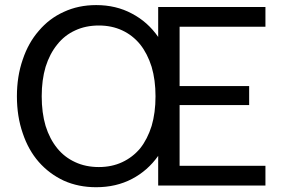

<svg xmlns="http://www.w3.org/2000/svg" viewBox="-20 -745 1131 771"><path d="M377 -74.2Q428.7 -74.2 470.7 -93.8Q512.7 -113.3 543 -149.4Q572.3 -186.5 588.9 -239.3Q604.5 -292 604.5 -358.4Q604.5 -423.8 588.9 -476.6Q572.3 -529.3 543 -566.4Q512.7 -603.5 470.7 -623Q428.7 -642.6 377 -642.6Q324.2 -642.6 282.2 -623Q239.3 -603.5 210 -566.4Q179.7 -529.3 163.1 -476.6Q147.5 -423.8 147.5 -358.4Q147.5 -292 163.1 -239.3Q179.7 -186.5 210 -149.4Q239.3 -113.3 282.2 -93.8Q324.2 -74.2 377 -74.2ZM1045.9 -79.1Q1045.9 -59.6 1045.9 0Q938.5 0 615.2 0Q615.2 -30.3 615.2 -119.1Q573.2 -59.6 509.8 -26.4Q446.3 6.8 366.2 6.8Q294.9 6.8 236.3 -19.5Q177.7 -46.9 135.7 -94.7Q93.8 -142.6 71.3 -210Q47.9 -277.3 47.9 -358.4Q47.9 -438.5 71.3 -505.9Q93.8 -573.2 135.7 -621.1Q177.7 -670.9 236.3 -697.3Q294.9 -724.6 366.2 -724.6Q446.3 -724.6 509.8 -690.4Q573.2 -657.2 615.2 -596.7Q615.2 -636.7 615.2 -716.8Q722.7 -716.8 1045.9 -716.8Q1045.9 -696.3 1045.9 -637.7Q960 -637.7 701.2 -637.7Q701.2 -578.1 701.2 -399.4Q771.5 -399.4 980.5 -399.4Q980.5 -380.9 980.5 -323.2Q911.1 -323.2 701.2 -323.2Q701.2 -262.7 701.2 -79.1Q788.1 -79.1 1045.9 -79.1Z"/></svg>

Font: Lato
Style: Regular
Weight: 400
Designer: Lukasz Dziedzic with Adam Twardoch and Botio Nikoltchev
Version: Version 2.015; 2015-08-06; http://www.latofonts.com/